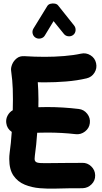

<svg xmlns="http://www.w3.org/2000/svg" viewBox="-20 -1050 596 1124"><path d="M16.6 -330.1Q13.7 -353.5 24.7 -373.8Q35.6 -394 54.7 -404.8Q55.7 -438 55.7 -468.8Q55.7 -503.4 54.7 -529.3Q53.7 -555.2 51.5 -580.3Q49.3 -605.5 44.9 -637.7Q43 -653.3 51.3 -673.6Q59.6 -693.8 77.9 -708.5Q96.2 -723.1 123 -721.2Q153.3 -719.2 183.3 -718.3Q213.4 -717.3 242.7 -717.3Q297.9 -717.3 355 -721.9Q412.1 -726.6 453.6 -735.8Q483.9 -742.7 510 -726.3Q536.1 -710 542.5 -680.2Q549.3 -650.4 533 -624.3Q516.6 -598.1 486.8 -591.3Q430.7 -578.1 367.2 -573Q303.7 -567.9 242.7 -567.9Q232.4 -567.9 221.7 -568.1Q210.9 -568.4 201.2 -568.8Q202.6 -545.9 203.9 -521.7Q205.1 -497.6 205.1 -468.8Q205.1 -446.3 204.6 -422.4Q229.5 -423.3 256.3 -423.3Q348.1 -423.3 440.9 -412.1Q471.2 -408.7 490.5 -384Q509.8 -359.4 505.9 -329.1Q502.4 -299.3 477.8 -280.3Q453.1 -261.2 422.9 -264.6Q342.8 -273.9 256.3 -273.9Q224.6 -273.9 197.8 -272.9Q195.3 -237.3 191.9 -203.4Q188.5 -169.4 184.1 -139.2Q182.6 -129.9 182.6 -119.6Q182.6 -103 197.8 -98.4Q212.9 -93.8 257.1 -95Q301.3 -96.2 387.2 -96.2Q406.7 -96.2 425 -96.2Q443.4 -96.2 460.9 -96.7Q491.7 -97.7 514.2 -75.9Q536.6 -54.2 537.1 -23.9Q538.1 6.8 516.1 28.8Q494.1 50.8 463.9 51.8Q444.8 52.2 425.8 52.2Q406.7 52.2 387.2 52.2Q353 52.2 307.1 54Q261.2 55.7 213.6 51.8Q166 47.9 125.2 31.2Q84.5 14.6 59.3 -21.2Q34.2 -57.1 34.2 -119.6Q34.2 -127.9 34.7 -137Q35.2 -146 36.6 -156.2Q40.5 -182.6 43.5 -213.6Q46.4 -244.6 48.8 -277.8Q20.5 -296.9 16.6 -330.1ZM188 -829.6Q174.8 -837.9 171.1 -853.5Q167.5 -869.1 175.8 -882.8L256.8 -1014.6Q262.7 -1024.4 275.4 -1027.8Q288.1 -1031.2 301 -1028.8Q314 -1026.4 320.3 -1018.1L414.1 -900.4Q423.8 -888.2 422.4 -871.6Q420.9 -855 408.2 -845.2Q396 -835.9 379.6 -837.6Q363.3 -839.4 353.5 -852.1L293.5 -926.3L242.2 -841.8Q234.4 -828.6 218 -825Q201.7 -821.3 188 -829.6Z"/></svg>

Font: Mikhak ExtraBold
Style: Regular
Weight: 800
Designer: Amin Abedi
Version: Version 3.3